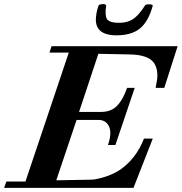

<svg xmlns="http://www.w3.org/2000/svg" viewBox="-64 -915 885 935"><path d="M801 -690 736 -487H694Q696 -501 698 -511Q700 -521 701 -527Q707 -575 687 -607Q659 -649 565 -650L415 -653L321 -370H428Q473 -370 501 -395Q532 -423 555 -487H592L498 -209H462Q482 -269 466.5 -300Q451 -331 416 -331H309L210 -37L378 -40Q392 -40 410.5 -44Q429 -48 451 -55Q494 -70 522 -89Q600 -144 637 -240H680L586 0H-44L-33 -31H60L271 -659H177L187 -690ZM680 -888Q659 -810 617 -776Q575 -742 499 -743Q392 -745 404 -837Q407 -865 417 -890Q422 -894 435 -895Q448 -896 453 -890Q446 -840 457 -822Q470 -803 521 -804Q555 -805 579 -819Q610 -837 644 -891Q653 -895 666 -894Q678 -893 680 -888Z"/></svg>

Font: DG Didot
Style: Bold Italic
Weight: 700
Designer: David Gatwood, Takis Katsoulidis, and George D. Matthiopoulos
Foundry: David Gatwood
Version: Version 1.0